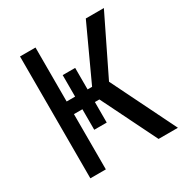

<svg xmlns="http://www.w3.org/2000/svg" viewBox="-165 -841 930 970"><g transform="rotate(-30 300.0 -355.5)"><path d="M574.2 -710.9 410.6 -375.5 595.7 0H482.9L323.7 -322.3H297.4V-202.6H224.6V-322.3H175.3V0H85V-710.9H175.3V-396H224.6V-521.5H297.4V-396H323.7L468.8 -710.9Z"/></g></svg>

Font: Roboto Mono
Style: Regular
Weight: 400
Designer: Google
Version: Version 2.000985; 2015; ttfautohint (v1.3)